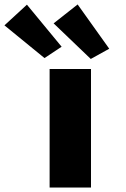

<svg xmlns="http://www.w3.org/2000/svg" viewBox="-83 -843 568 863"><path d="M140 0V-533H326V0ZM325 -578 158 -738 266 -823 408 -624ZM117 -582 -63 -729 38 -822 194 -633Z"/></svg>

Font: Lexend Giga ExtraBold
Style: Regular
Weight: 800
Designer: Bonnie Shaver-Troup, Thomas Jockin
Foundry: Lexend
Version: Version 1.007